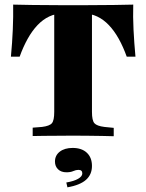

<svg xmlns="http://www.w3.org/2000/svg" viewBox="-20 -591 635 833"><path d="M285.5 -2.4Q258.9 -2.4 229.4 -2Q200 -1.6 171.4 -1.6Q142.7 -1.6 121.8 -0.8V-37.1L162.1 -40.3Q195.2 -44.4 205.2 -56.5Q215.3 -68.5 215.3 -105.6V-201.6H379V-105.6Q379 -68.5 389.5 -56.5Q400 -44.4 433.1 -40.3L473.4 -36.3V0Q452.4 -0.8 423.8 -1.2Q395.2 -1.6 365.7 -2Q336.3 -2.4 309.7 -2.4H297.6ZM251.6 -532.3Q221 -532.3 193.5 -519.4Q166.1 -506.5 142.7 -481.9Q119.4 -457.3 100 -422.6Q80.6 -387.9 65.3 -345.2H27.4Q33.1 -405.6 35.5 -462.1Q37.9 -518.5 37.1 -571Q71.8 -570.2 121.4 -569.4Q171 -568.5 244.4 -568.5H350Q424.2 -568.5 473.8 -569.4Q523.4 -570.2 558.1 -571Q556.5 -518.5 559.3 -462.1Q562.1 -405.6 567.7 -345.2H529.8Q514.5 -387.9 495.2 -422.6Q475.8 -457.3 452.4 -481.9Q429 -506.5 401.6 -519.4Q374.2 -532.3 342.7 -532.3ZM215.3 -201.6V-547.6H379V-201.6ZM272.6 221.8 267.7 200.8Q300.8 195.2 319 184.7Q337.1 174.2 337.1 161.3Q337.1 146 320.2 146Q309.7 146 298 151.2Q286.3 156.5 268.5 156.5Q245.2 156.5 231.9 143.5Q218.5 130.6 218.5 109.7Q218.5 83.1 239.5 66.9Q260.5 50.8 295.2 50.8Q334.7 50.8 356.9 71.8Q379 92.7 379 129Q379 166.1 353.2 189.1Q327.4 212.1 272.6 221.8Z"/></svg>

Font: Playfair 9pt Black
Style: Regular
Weight: 900
Designer: Claus Eggers Sørensen
Foundry: Claus Eggers Sørensen
Version: Version 2.203